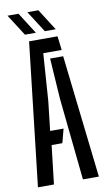

<svg xmlns="http://www.w3.org/2000/svg" viewBox="-104 -1009 585 1057"><g transform="rotate(-10 189.0 -480.0)"><path d="M19 0 110.5 -800H269.5L279 -722H176L157.5 -458L139 -294H214L193.5 -216H133.5L108.5 0ZM270.5 0 223 -459 208 -686.5H281L359.5 0ZM94.5 -840 18 -959.5H79.5L155.5 -840ZM205.5 -840 129 -959.5H190.5L266.5 -840Z"/></g></svg>

Font: Big Shoulders Stencil Display Thin SemiBold
Style: Regular
Weight: 600
Version: Version 2.001